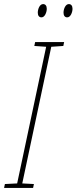

<svg xmlns="http://www.w3.org/2000/svg" viewBox="-78 -920 375 940"><path d="M251 -835C268 -835 277 -861 277 -877C277 -892 270 -900 259 -900C242 -900 233 -875 233 -858C233 -843 240 -835 251 -835ZM125 -835C142 -835 151 -861 151 -877C151 -892 144 -900 133 -900C116 -900 107 -875 107 -858C107 -843 114 -835 125 -835ZM-58 0H84L88 -19L31 -22L173 -691L232 -695L236 -714H94L90 -695L148 -691L6 -22L-54 -19Z"/></svg>

Font: Noto Sans ExtraCondensed Thin
Style: Italic
Weight: 100
Width: 2
Italic angle: -12°
Designer: Monotype Design Team
Foundry: Monotype Imaging Inc.
Version: Version 2.013